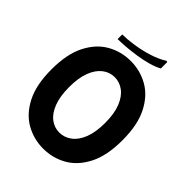

<svg xmlns="http://www.w3.org/2000/svg" viewBox="-244 -984 1121 1121"><g transform="rotate(45 316.5 -424.0)"><path d="M23 -350Q23 -477 64 -557Q105 -637 171.5 -674.5Q238 -712 316 -712Q394 -712 460.5 -674.5Q527 -637 568 -557Q609 -477 609 -350Q609 -223 568 -143Q527 -63 460.5 -25.5Q394 12 316 12Q238 12 171.5 -25.5Q105 -63 64 -143Q23 -223 23 -350ZM169 -350Q169 -274 188.5 -223Q208 -172 241.5 -146.5Q275 -121 316 -121Q357 -121 391.5 -146.5Q426 -172 446 -223Q466 -274 466 -350Q466 -427 445.5 -478Q425 -529 391 -554Q357 -579 317 -579Q275 -579 241.5 -553Q208 -527 188.5 -476.5Q169 -426 169 -350ZM463 -860 471 -858V-805Q442 -789 402 -778Q362 -767 318.5 -760.5Q275 -754 236.5 -751Q198 -748 171 -748V-786Q207 -786 260 -793.5Q313 -801 367.5 -817.5Q422 -834 463 -860Z"/></g></svg>

Font: Phudu SemiBold
Style: Regular
Weight: 600
Version: Version 1.005;gftools[0.9.23]